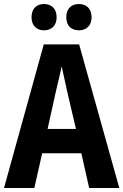

<svg xmlns="http://www.w3.org/2000/svg" viewBox="-20 -936 614 956"><path d="M137 -850C137 -808 163 -785 199 -785C236 -785 262 -808 262 -850C262 -893 236 -916 199 -916C163 -916 137 -894 137 -850ZM310 -850C310 -808 335 -785 373 -785C410 -785 436 -808 436 -850C436 -893 410 -916 373 -916C336 -916 310 -894 310 -850ZM424 0H574L374 -715H198L0 0H151L190 -173H385ZM314 -483 358 -294H217L259 -484C265 -512 281 -573 287 -606C295 -568 304 -528 314 -483Z"/></svg>

Font: Noto Sans Gujarati UI Condensed
Style: Bold
Weight: 700
Width: 3
Designer: Jelle Bosma - Monotype Design Team, Universal Thirst
Foundry: Monotype Imaging Inc.
Version: Version 2.106